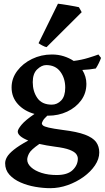

<svg xmlns="http://www.w3.org/2000/svg" viewBox="-20 -758 557 1019"><path d="M246.6 240.7Q208.5 240.7 166.7 233.4Q125 226.1 88.9 210.2Q52.7 194.3 30 169.2Q7.3 144 7.3 108.4Q7.3 92.3 17.3 75Q27.3 57.6 53.7 36.4Q80.1 15.1 129.9 -12.2Q74.2 -34.7 74.2 -60.1Q74.2 -71.3 94.2 -95.7Q114.3 -120.1 163.1 -153.3Q108.4 -168.5 75 -205.3Q41.5 -242.2 41.5 -293.9Q41.5 -341.8 71.3 -381.6Q101.1 -421.4 149.9 -445.1Q198.7 -468.8 255.4 -468.8Q289.1 -468.8 318.4 -459.5Q347.7 -450.2 371.1 -434.6Q413.1 -439.9 448 -450.7Q482.9 -461.4 502.4 -468.8L516.1 -450.7Q512.7 -439.9 504.6 -423.3Q496.6 -406.7 488.3 -394.5Q471.7 -391.6 454.6 -389.6Q437.5 -387.7 417 -386.7Q438.5 -351.6 438.5 -313Q438.5 -263.2 410.4 -225.1Q382.3 -187 336.2 -165.5Q290 -144 235.8 -144H231Q212.4 -127 207.3 -116.5Q202.1 -106 202.1 -103Q202.1 -97.2 208.5 -91.8Q214.8 -86.4 238.3 -80.8Q261.7 -75.2 312.5 -68.4Q389.2 -59.1 431.2 -43.2Q473.1 -27.3 490 -4.2Q506.8 19 506.8 51.3Q506.8 85.9 484.1 119.6Q461.4 153.3 423.6 180.7Q385.7 208 339.6 224.4Q293.5 240.7 246.6 240.7ZM254.9 -202.6Q283.7 -202.6 304.9 -224.9Q326.2 -247.1 326.2 -293Q326.2 -342.3 300.3 -377.4Q274.4 -412.6 225.1 -412.6Q201.2 -412.6 177.5 -390.1Q153.8 -367.7 153.8 -321.8Q153.8 -272.9 178.2 -237.8Q202.6 -202.6 254.9 -202.6ZM280.8 170.9Q338.4 170.9 365.7 144.5Q393.1 118.2 393.1 84Q393.1 71.3 384.3 59.3Q375.5 47.4 349.4 37.1Q323.2 26.9 271.5 20.5Q248 17.6 227.5 13.7Q207 9.8 189 5.9Q144 37.1 134.3 56.2Q124.5 75.2 124.5 89.4Q124.5 110.8 145 129.6Q165.5 148.4 200.9 159.7Q236.3 170.9 280.8 170.9ZM227.1 -507.8Q218.3 -509.3 204.1 -516.8Q189.9 -524.4 184.6 -528.8L287.6 -738.3Q293.5 -737.8 309.1 -735.6Q324.7 -733.4 343.5 -730.2Q362.3 -727.1 377.9 -724.1Q393.6 -721.2 398.9 -719.7L413.6 -693.4Z"/></svg>

Font: David Libre
Style: Bold
Weight: 700
Designer: Ismar David, J. Victor Gaultney, Annie Olsen and Meir Sadan
Foundry: Monotype Imaging Inc. & SIL International
Version: Version 1.100; ttfautohint (v1.8.4.7-5d5b)